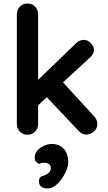

<svg xmlns="http://www.w3.org/2000/svg" viewBox="-20 -760 609 1083"><path d="M135 0Q109 0 92 -17.5Q75 -35 75 -61V-679Q75 -705 92 -722.5Q109 -740 135 -740Q161 -740 178 -722.5Q195 -705 195 -679V-61Q195 -35 178 -17.5Q161 0 135 0ZM453 -535Q476 -535 493 -516Q510 -497 510 -479Q510 -455 486 -434L185 -157L180 -295L409 -516Q428 -535 453 -535ZM468 -1Q442 -1 424 -21L239 -217L330 -301L510 -105Q529 -85 529 -60Q529 -34 508.5 -17.5Q488 -1 468 -1ZM365 158Q365 174 355.5 198.5Q346 223 329.5 247Q313 271 292 287Q271 303 248 303Q228 303 214 294Q200 285 200 263Q200 240 214.5 235Q229 230 239 226Q252 219 259.5 209.5Q267 200 267 186Q267 175 256.5 166.5Q246 158 229 158Q223 158 215 159.5Q207 161 201 165Q191 160 183.5 152.5Q176 145 176 128Q176 106 191 89Q206 72 228.5 62Q251 52 271 52Q314 52 339.5 79Q365 106 365 158Z"/></svg>

Font: Quicksand Variable Light
Style: Regular
Weight: 300
Designer: Andrew Paglinawan
Foundry: Andrew Paglinawan
Version: Version 3.004